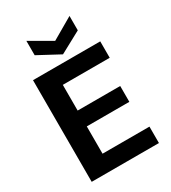

<svg xmlns="http://www.w3.org/2000/svg" viewBox="-219 -1034 1021 1145"><g transform="rotate(-30 291.5 -461.5)"><path d="M67 0V-700H530V-587H207V-410H500V-301H207V-113H530V0ZM299 -744 150 -824V-923L299 -837L447 -923V-824Z"/></g></svg>

Font: DM Sans 20pt ExtraBold
Style: Regular
Weight: 800
Version: Version 4.004;gftools[0.9.30]